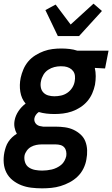

<svg xmlns="http://www.w3.org/2000/svg" viewBox="-44 -807 614 1049"><path d="M186 222Q156 222 127 218.5Q98 215 72.5 205Q47 195 25.5 178Q4 161 -8.5 137Q-21 113 -23.5 84Q-26 55 -20 25Q-17 11 -12 -4Q-7 -19 1.5 -32Q10 -45 22 -56.5Q34 -68 48 -76Q39 -92 35.5 -111Q32 -130 36 -150Q41 -176 57 -200Q73 -224 96 -241Q73 -268 67 -305.5Q61 -343 69 -382Q74 -405 84 -428.5Q94 -452 110.5 -471.5Q127 -491 149.5 -505Q172 -519 195.5 -527.5Q219 -536 243 -539Q267 -542 290 -542Q313 -542 335.5 -539.5Q358 -537 379 -530H549L530 -433L474 -436Q479 -414 479 -391Q479 -368 475 -344Q470 -320 460 -297Q450 -274 433.5 -254.5Q417 -235 394.5 -220.5Q372 -206 348.5 -198Q325 -190 301 -187Q277 -184 254 -184Q231 -184 209.5 -186.5Q188 -189 168 -195Q159 -189 152.5 -180Q146 -171 144 -161Q142 -151 145.5 -142Q149 -133 156 -127Q163 -121 172.5 -118.5Q182 -116 192 -115H261Q286 -115 311 -111.5Q336 -108 357.5 -98Q379 -88 396.5 -72Q414 -56 422.5 -34Q431 -12 432 13.5Q433 39 428 64Q424 89 412 113.5Q400 138 380.5 157Q361 176 336.5 189Q312 202 287 209.5Q262 217 236.5 219.5Q211 222 186 222ZM253 -281Q271 -281 289.5 -285Q308 -289 324 -300Q340 -311 350.5 -327.5Q361 -344 364 -362Q367 -377 365.5 -392Q364 -407 356 -418Q348 -429 335.5 -435.5Q323 -442 308 -444L288 -445Q270 -445 252.5 -440.5Q235 -436 219 -425.5Q203 -415 193 -398Q183 -381 180 -364Q176 -347 179 -330Q182 -313 193 -301.5Q204 -290 220 -285.5Q236 -281 253 -281ZM186 125Q199 125 212.5 123.5Q226 122 239 119Q252 116 265.5 109.5Q279 103 290 94Q301 85 308 72Q315 59 318 46Q320 33 317.5 20Q315 7 307 -2Q299 -11 286.5 -14.5Q274 -18 260 -18H183Q169 -18 154 -15Q139 -12 125.5 -4.5Q112 3 102.5 16Q93 29 90 43Q87 62 93 80Q99 98 114 108Q129 118 148 121.5Q167 125 186 125ZM272 -610 204 -752 260 -782 342 -673 467 -787 513 -747 388 -610Z"/></svg>

Font: Lode Term
Style: Bold Italic
Weight: 700
Italic angle: -11°
Monospace: yes
Designer: Belleve Invis
Foundry: Belleve Invis
Version: Version 29.2.0